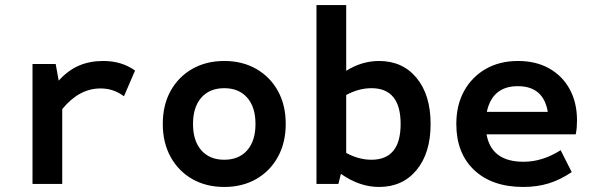

<svg xmlns="http://www.w3.org/2000/svg" viewBox="-20 -730 2360 762"><path d="M109 0V-476H201L213 -410Q250 -451 293 -469.5Q336 -488 390 -488Q463 -488 516 -450L472 -348Q450 -364 427.5 -371.5Q405 -379 379 -379Q294 -379 227 -297V0Z M870 12Q798 12 743 -19.5Q688 -51 657 -107.5Q626 -164 626 -238Q626 -313 657 -369Q688 -425 743 -456.5Q798 -488 870 -488Q942 -488 997 -456.5Q1052 -425 1083 -369Q1114 -313 1114 -238Q1114 -164 1083 -107.5Q1052 -51 997 -19.5Q942 12 870 12ZM870 -96Q928 -96 961 -133.5Q994 -171 994 -238Q994 -305 961 -342.5Q928 -380 870 -380Q812 -380 779 -342.5Q746 -305 746 -238Q746 -171 779 -133.5Q812 -96 870 -96Z M1484 12Q1407 12 1333 -40L1323 0H1236V-710H1354V-449Q1386 -469 1418.5 -478.5Q1451 -488 1484 -488Q1578 -488 1633.5 -420.5Q1689 -353 1689 -238Q1689 -123 1633.5 -55.5Q1578 12 1484 12ZM1454 -96Q1570 -96 1570 -238Q1570 -380 1454 -380Q1404 -380 1354 -353V-123Q1404 -96 1454 -96Z M2057 12Q1933 12 1862 -55Q1791 -122 1791 -238Q1791 -313 1822 -369Q1853 -425 1908 -456.5Q1963 -488 2036 -488Q2107 -488 2159.5 -458.5Q2212 -429 2241 -376Q2270 -323 2270 -252Q2270 -239 2269 -225.5Q2268 -212 2265 -197H1911Q1930 -88 2058 -88Q2133 -88 2205 -134L2249 -47Q2203 -16 2157 -2Q2111 12 2057 12ZM1912 -286H2154Q2137 -388 2035 -388Q1934 -388 1912 -286Z"/></svg>

Font: Sometype Mono
Style: Bold
Weight: 700
Monospace: yes
Designer: Ryoichi Tsunekawa
Foundry: Dharma Type
Version: Version 1.000; ttfautohint (v1.8.3)